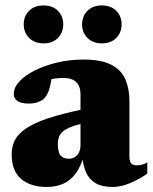

<svg xmlns="http://www.w3.org/2000/svg" viewBox="-20 -690 576 724"><path d="M301 -279.5V-226Q268 -219.5 247.5 -211.2Q227 -203 216.2 -193.2Q205.5 -183.5 201.8 -172Q198 -160.5 198 -147Q198 -116.5 208.2 -104Q218.5 -91.5 239.5 -91.5Q252.5 -91.5 262.5 -98Q272.5 -104.5 278 -115.8Q283.5 -127 283.5 -140.5V-335.5Q283.5 -364 267.8 -380Q252 -396 219 -396Q202.5 -396 188.8 -394.2Q175 -392.5 165 -389L180 -430Q175.5 -396 171.2 -376Q167 -356 162.5 -344.5Q158 -333 152 -325.5Q144 -313.5 127.2 -306.5Q110.5 -299.5 88 -299.5Q60.5 -299.5 46.2 -309Q32 -318.5 32 -336Q32 -360 53.2 -383Q74.5 -406 111.5 -424.5Q148.5 -443 195.8 -454.2Q243 -465.5 294.5 -465.5Q363 -465.5 400.8 -445.2Q438.5 -425 453.2 -389.8Q468 -354.5 468 -309V-99.5Q468 -88 471 -80.5Q474 -73 480.2 -69.8Q486.5 -66.5 496 -66.5Q504.5 -66.5 514.2 -68.8Q524 -71 535.5 -77.5V-35.5Q506 -14.5 471.2 0.2Q436.5 15 404.5 15Q364.5 15 340 0.5Q315.5 -14 304 -40.8Q292.5 -67.5 290.5 -103.5L297 -105Q285 -62 265.2 -35.5Q245.5 -9 218.2 3Q191 15 156 15Q96 15 60 -15Q24 -45 24 -108Q24 -137 35.5 -160.5Q47 -184 76.8 -204.8Q106.5 -225.5 161 -243.8Q215.5 -262 301 -279.5ZM144.5 -526.5Q110 -526.5 89.8 -547Q69.5 -567.5 69.5 -598Q69.5 -629 89.8 -649.2Q110 -669.5 144.5 -669.5Q178.5 -669.5 198.5 -649.2Q218.5 -629 218.5 -598Q218.5 -567.5 198.5 -547Q178.5 -526.5 144.5 -526.5ZM364 -526.5Q330 -526.5 309.8 -547Q289.5 -567.5 289.5 -598Q289.5 -629 309.8 -649.2Q330 -669.5 364 -669.5Q398.5 -669.5 418.5 -649.2Q438.5 -629 438.5 -598Q438.5 -567.5 418.5 -547Q398.5 -526.5 364 -526.5Z"/></svg>

Font: Newsreader 16pt 16pt ExtraBold
Style: Regular
Weight: 800
Version: Version 1.003